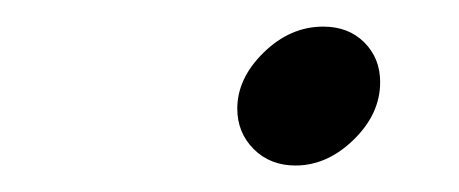

<svg xmlns="http://www.w3.org/2000/svg" viewBox="-20 -314 347 145"><path d="M159.2 -231.9Q159.2 -254.9 179.2 -274.4Q199.2 -293.9 224.1 -293.9Q243.2 -293.9 255.1 -282Q267.1 -270 267.1 -252Q267.1 -228 247.1 -208.5Q227.1 -189 203.1 -189Q184.1 -189 171.6 -201.4Q159.2 -213.9 159.2 -231.9Z"/></svg>

Font: CMU Classical Serif
Style: Italic
Weight: 500
Italic angle: -14.04°
Version: Version 0.7.0